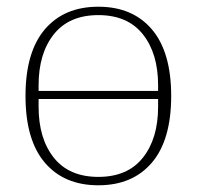

<svg xmlns="http://www.w3.org/2000/svg" viewBox="-20 -540 586 572"><path d="M273 -13Q360 -13 405.5 -70Q451 -127 451 -222V-245H95V-222Q95 -127 140.5 -70Q186 -13 273 -13ZM451 -269V-286Q451 -381 405.5 -438Q360 -495 273 -495Q186 -495 140.5 -438Q95 -381 95 -286V-269ZM273 12Q171 12 113.5 -55.5Q56 -123 56 -254Q56 -385 113.5 -452.5Q171 -520 273 -520Q375 -520 432.5 -452.5Q490 -385 490 -254Q490 -123 432.5 -55.5Q375 12 273 12Z"/></svg>

Font: IBM Plex Serif ExtLt
Style: Regular
Weight: 200
Designer: Mike Abbink, Paul van der Laan, Pieter van Rosmalen
Foundry: Bold Monday
Version: Version 3.001